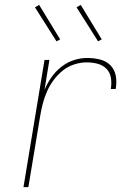

<svg xmlns="http://www.w3.org/2000/svg" viewBox="-20 -765 540 785"><path d="M76 0 162 -520H182L162 -398Q173 -424 190 -448.5Q207 -473 230.5 -491.5Q254 -510 281.5 -519Q309 -528 337 -528Q364 -528 389.5 -521.5Q415 -515 432 -497.5Q449 -480 453.5 -454Q458 -428 453 -401H433Q437 -424 433.5 -446.5Q430 -469 415 -484Q400 -499 378.5 -504.5Q357 -510 334 -510Q309 -510 283 -501.5Q257 -493 236 -476Q215 -459 198.5 -436.5Q182 -414 171.5 -389.5Q161 -365 154.5 -339.5Q148 -314 144 -289L96 0ZM381 -596 293 -735 310 -745 396 -604ZM211 -596 123 -735 140 -745 226 -604Z"/></svg>

Font: Iosevka Thin Oblique
Style: Regular
Weight: 100
Italic angle: -9°
Monospace: yes
Designer: Belleve Invis
Foundry: Belleve Invis
Version: Version 32.5.0; ttfautohint (v1.8.4)